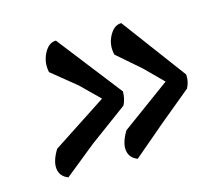

<svg xmlns="http://www.w3.org/2000/svg" viewBox="-71 -660 702 610"><g transform="rotate(-15 280.5 -355.0)"><path d="M111 -479Q104 -512 119 -541Q134 -570 158 -570L322 -359Q322 -335 312 -315L187 -223L84 -140Q58 -150 54.5 -175.5Q51 -201 73 -237L252 -354L192 -413ZM326 -479Q318 -512 333.5 -541Q349 -570 373 -570L530 -359Q532 -336 521 -315L418 -230L312 -140Q286 -150 282.5 -175.5Q279 -201 301 -237L461 -354L402 -413Z"/></g></svg>

Font: Tillana Medium
Style: Regular
Weight: 500
Designer: Lipi Raval (Devanagari, Latin), Jonny Pinhorn (Latin)
Foundry: Indian Type Foundry
Version: Version 2.003;PS 1.0;hotconv 1.0.79;makeotf.lib2.5.61930; tt